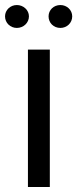

<svg xmlns="http://www.w3.org/2000/svg" viewBox="-32 -743 307 763"><path d="M79 0H166V-546H79ZM-12 -678C-12 -652 9 -632 35 -632C61 -632 83 -652 83 -678C83 -703 61 -723 35 -723C9 -723 -12 -703 -12 -678ZM161 -678C161 -652 181 -632 208 -632C234 -632 255 -652 255 -678C255 -703 234 -723 208 -723C181 -723 161 -703 161 -678Z"/></svg>

Font: Wafeq
Style: Regular
Weight: 400
Designer: Rasmus Andersson & Azza Alameddine
Foundry: Google & TypeTogether
Version: Version 3.000;FEAKit 1.0